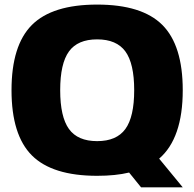

<svg xmlns="http://www.w3.org/2000/svg" viewBox="-20 -740 840 830"><path d="M770 -350.1Q770 -142.1 668 -54.2L770 69.8H589.8L538.1 5.9Q480 20 399.9 20Q206.1 20 117.9 -68.1Q29.8 -156.2 29.8 -350.1Q29.8 -543.9 117.9 -632.1Q206.1 -720.2 399.9 -720.2Q593.8 -720.2 681.9 -632.1Q770 -543.9 770 -350.1ZM522 -517.6Q483.9 -569.8 399.9 -569.8Q315.9 -569.8 278.1 -517.6Q240.2 -465.3 240.2 -350.1Q240.2 -234.9 278.1 -182.4Q315.9 -129.9 399.9 -129.9Q483.9 -129.9 522 -182.4Q560.1 -234.9 560.1 -350.1Q560.1 -465.3 522 -517.6Z"/></svg>

Font: Fivo Sans Heavy
Style: Regular
Weight: 900
Designer: Alexander Slobzheninov
Foundry: Alexander Slobzheninov
Version: 1.0